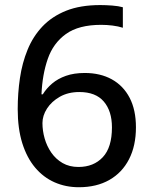

<svg xmlns="http://www.w3.org/2000/svg" viewBox="-20 -744 612 773"><path d="M51.3 -304.7Q51.3 -368.7 60.3 -429.7Q69.3 -490.7 91.1 -543.9Q112.8 -597.2 150.9 -637.5Q189 -677.7 246.1 -700.7Q303.2 -723.6 383.8 -723.6Q405.3 -723.6 431.4 -721.7Q457.5 -719.7 474.6 -714.8V-632.3Q456.1 -638.2 433.1 -641.1Q410.2 -644 387.2 -644Q296.9 -644 245.6 -607.2Q194.3 -570.3 172.4 -507.1Q150.4 -443.8 147 -364.3H152.3Q167 -388.2 189.9 -407.7Q212.9 -427.2 245.4 -438.7Q277.8 -450.2 321.3 -450.2Q383.8 -450.2 430.2 -424.6Q476.6 -398.9 502 -350.1Q527.3 -301.3 527.3 -231.4Q527.3 -157.2 499.5 -103Q471.7 -48.8 420.2 -19.5Q368.7 9.8 297.4 9.8Q244.6 9.8 199.7 -10Q154.8 -29.8 121.6 -69.1Q88.4 -108.4 69.8 -167.2Q51.3 -226.1 51.3 -304.7ZM295.9 -71.8Q356.9 -71.8 393.8 -111.1Q430.7 -150.4 430.7 -231Q430.7 -296.9 397.9 -335.2Q365.2 -373.5 299.3 -373.5Q254.4 -373.5 220.9 -354.5Q187.5 -335.4 169.2 -306.9Q150.9 -278.3 150.9 -248.5Q150.9 -217.8 159.7 -186.8Q168.5 -155.8 186.5 -129.6Q204.6 -103.5 231.9 -87.6Q259.3 -71.8 295.9 -71.8Z"/></svg>

Font: Open Sans Medium
Style: Regular
Weight: 500
Designer: Monotype Design Team
Foundry: Monotype Imaging Inc.
Version: Version 3.000